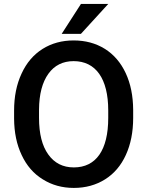

<svg xmlns="http://www.w3.org/2000/svg" viewBox="-20 -921 730 951"><path d="M285.6 -753.4H380.9L516.1 -901.4H380.9ZM639.6 -376.5C639.2 -445.8 627 -506.8 602.5 -559.1C578.1 -611.3 543.5 -651.4 499 -679.2C454.1 -707 402.8 -720.7 344.7 -720.7C286.6 -720.7 235.4 -706.5 190.9 -678.7C146 -650.4 111.3 -609.9 86.9 -556.6C62 -503.4 49.8 -442.4 49.8 -373V-333C50.3 -265.1 62.5 -205.1 87.4 -152.8C111.8 -100.6 146.5 -60.5 191.9 -32.7C236.8 -4.4 288.1 9.8 345.7 9.8C403.8 9.8 455.6 -4.4 500.5 -32.7C544.9 -60.5 579.6 -101.1 603.5 -153.8C627.4 -206.1 639.6 -267.1 639.6 -336.9ZM516.1 -336.9C516.1 -176.8 455.1 -91.8 345.7 -91.8C291.5 -91.8 249.5 -113.3 219.2 -155.8C188.5 -198.2 173.3 -258.8 173.3 -336.9V-377.9C173.8 -454.6 189.5 -513.7 219.7 -555.7C249.5 -597.2 291.5 -618.2 344.7 -618.2C454.1 -618.2 516.1 -531.7 516.1 -374Z"/></svg>

Font: Roboto Medium
Style: Regular
Weight: 500
Designer: Google
Version: Version 2.137; 2017